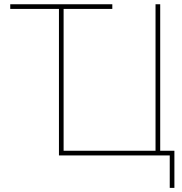

<svg xmlns="http://www.w3.org/2000/svg" viewBox="-20 -748 874 924"><path d="M29.3 -705.1V-727.5H520.5V-705.1H286.1V-22.5H728.5V-727.5H751V-22.5H819.3V156.2H796.9V0H263.7V-705.1Z"/></svg>

Font: Inter Display Thin
Style: Regular
Weight: 100
Designer: Rasmus Andersson
Foundry: rsms
Version: Version 4.000;git-a52131595